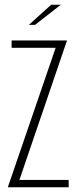

<svg xmlns="http://www.w3.org/2000/svg" viewBox="-20 -791 331 811"><path d="M13 0 215 -589H29V-620H263L62 -31H270V0ZM102 -686 196 -771H237L128 -686Z"/></svg>

Font: Smooch Sans Thin Light
Style: Regular
Weight: 300
Version: Version 1.010